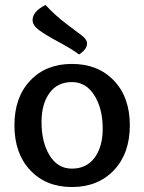

<svg xmlns="http://www.w3.org/2000/svg" viewBox="-20 -742 580 772"><path d="M163 -722Q203 -679 247 -646Q291 -613 310.5 -598Q330 -583 330 -567Q330 -544 298 -523Q267 -546 215.5 -573.5Q164 -601 137.5 -620.5Q111 -640 111 -661Q111 -696 163 -722ZM393 -225Q393 -305 359.5 -358.5Q326 -412 269 -412Q211 -412 179 -368Q147 -324 147 -251Q147 -170 179.5 -117Q212 -64 269 -64Q328 -64 360.5 -108Q393 -152 393 -225ZM269 10Q165 10 101.5 -57.5Q38 -125 38 -238Q38 -351 101.5 -418Q165 -485 269 -485Q374 -485 438 -418Q502 -351 502 -238Q502 -125 438 -57.5Q374 10 269 10Z"/></svg>

Font: Overlock
Style: Bold
Weight: 700
Designer: Dario Muhafara
Foundry: Dario Manuel Muhafara
Version: Version 1.002